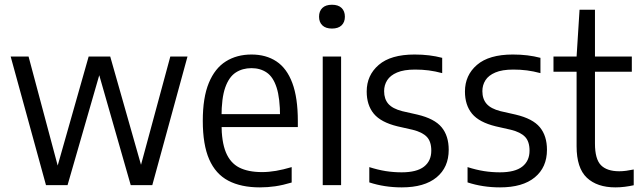

<svg xmlns="http://www.w3.org/2000/svg" viewBox="-20 -781 2700 810"><path d="M174 0 25 -542.5H100.5L227 -69H219.5L354 -542.5H445L579.5 -69.5H570.5L698.5 -542.5H771L622.5 0H531.5L394.5 -478.5H403L265 0Z M1076.5 9.5Q996.5 9.5 943 -18.8Q889.5 -47 862.5 -108.8Q835.5 -170.5 835.5 -271.5Q835.5 -369.5 861 -431.2Q886.5 -493 932.8 -522Q979 -551 1041 -551Q1102.5 -551 1146.2 -522Q1190 -493 1213.2 -431Q1236.5 -369 1236.5 -270V-245H883.5V-299.5H1177L1161.5 -288Q1161.5 -366.5 1147 -411.5Q1132.5 -456.5 1105.2 -475Q1078 -493.5 1041 -493.5Q1003 -493.5 974.5 -475Q946 -456.5 930.2 -411.8Q914.5 -367 914.5 -288V-259.5Q914.5 -183 933 -138.2Q951.5 -93.5 989.2 -74.2Q1027 -55 1085.5 -55Q1113.5 -55 1144.2 -60.2Q1175 -65.5 1210.5 -76V-11Q1174 0 1141.5 4.8Q1109 9.5 1076.5 9.5Z M1341.5 0V-542.5H1419V0ZM1380.5 -660.5Q1354 -660.5 1340 -674Q1326 -687.5 1326 -710.5Q1326 -734 1340 -747.5Q1354 -761 1380.5 -761Q1407 -761 1421 -747.5Q1435 -734 1435 -710.5Q1435 -687.5 1421 -674Q1407 -660.5 1380.5 -660.5Z M1675 9.5Q1638 9.5 1604 4.2Q1570 -1 1538 -11.5V-76Q1574 -64.5 1607.2 -59.2Q1640.5 -54 1674.5 -54Q1738 -54 1768.8 -78Q1799.5 -102 1799.5 -145.5Q1799.5 -184 1780.5 -203.8Q1761.5 -223.5 1721 -233.5L1657 -248Q1587 -265 1557 -301.2Q1527 -337.5 1527 -395Q1527 -463.5 1577.8 -507.2Q1628.5 -551 1729 -551Q1761.5 -551 1790.2 -547.5Q1819 -544 1845.5 -537V-472.5Q1815.5 -480.5 1788.5 -484Q1761.5 -487.5 1731 -487.5Q1684 -487.5 1655.2 -475.2Q1626.5 -463 1613.5 -442.5Q1600.5 -422 1600.5 -396.5Q1600.5 -363.5 1618.2 -343Q1636 -322.5 1677 -312L1741 -297.5Q1813 -280.5 1843 -244.2Q1873 -208 1873 -149Q1873 -75 1821.8 -32.8Q1770.5 9.5 1675 9.5Z M2089.5 9.5Q2052.5 9.5 2018.5 4.2Q1984.5 -1 1952.5 -11.5V-76Q1988.5 -64.5 2021.8 -59.2Q2055 -54 2089 -54Q2152.5 -54 2183.2 -78Q2214 -102 2214 -145.5Q2214 -184 2195 -203.8Q2176 -223.5 2135.5 -233.5L2071.5 -248Q2001.5 -265 1971.5 -301.2Q1941.5 -337.5 1941.5 -395Q1941.5 -463.5 1992.2 -507.2Q2043 -551 2143.5 -551Q2176 -551 2204.8 -547.5Q2233.5 -544 2260 -537V-472.5Q2230 -480.5 2203 -484Q2176 -487.5 2145.5 -487.5Q2098.5 -487.5 2069.8 -475.2Q2041 -463 2028 -442.5Q2015 -422 2015 -396.5Q2015 -363.5 2032.8 -343Q2050.5 -322.5 2091.5 -312L2155.5 -297.5Q2227.5 -280.5 2257.5 -244.2Q2287.5 -208 2287.5 -149Q2287.5 -75 2236.2 -32.8Q2185 9.5 2089.5 9.5Z M2576.5 9.5Q2499 9.5 2455.8 -31.2Q2412.5 -72 2412.5 -164V-542.5L2425 -740H2490V-175.5Q2490 -110 2515.2 -84.2Q2540.5 -58.5 2592.5 -58.5Q2606.5 -58.5 2621.5 -60.5Q2636.5 -62.5 2653.5 -66V0.5Q2635.5 4.5 2615.8 7Q2596 9.5 2576.5 9.5ZM2315 -478.5V-542.5H2645.5V-478.5Z"/></svg>

Font: Encode Sans SemiCondensed
Style: Regular
Weight: 400
Width: 4
Designer: Multiple Designers
Foundry: Impallari Type
Version: Version 3.002